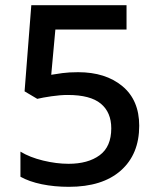

<svg xmlns="http://www.w3.org/2000/svg" viewBox="-20 -803 612 742"><path d="M246 -81Q190 -81 141.5 -91Q93 -101 59 -120V-217Q95 -195 146.5 -182.5Q198 -170 245 -170Q320 -170 365 -203Q410 -236 410 -307Q410 -369 369.5 -402.5Q329 -436 242 -436Q213 -436 179 -431Q145 -426 124 -421L75 -450L101 -783H469V-689H194L178 -514Q195 -517 221 -520.5Q247 -524 282 -524Q388 -524 453 -470Q518 -416 518 -317Q518 -207 447 -144Q376 -81 246 -81Z"/></svg>

Font: Noto Sans Kannada UI Medium
Style: Regular
Weight: 500
Designer: Jelle Bosma - Monotype Design Team
Foundry: Monotype Imaging Inc.
Version: Version 2.005; ttfautohint (v1.8.4.7-5d5b)